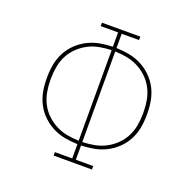

<svg xmlns="http://www.w3.org/2000/svg" viewBox="-129 -867 1007 998"><g transform="rotate(20 375.0 -367.5)"><path d="M269 0V-19H365V-98Q329 -99 294 -105.5Q259 -112 227.5 -128Q196 -144 170 -169Q144 -194 127.5 -225.5Q111 -257 104.5 -292Q98 -327 98 -362V-373Q98 -408 104.5 -443Q111 -478 127.5 -509.5Q144 -541 170 -566Q196 -591 227.5 -607Q259 -623 294 -629.5Q329 -636 365 -637V-716H269V-735H481V-716H385V-637Q421 -636 456 -629.5Q491 -623 522.5 -607Q554 -591 580 -566Q606 -541 622.5 -509.5Q639 -478 645.5 -443Q652 -408 652 -373V-362Q652 -327 645.5 -292Q639 -257 622.5 -225.5Q606 -194 580 -169Q554 -144 522.5 -128Q491 -112 456 -105.5Q421 -99 385 -98V-19H481V0ZM365 -117V-618Q332 -617 299.5 -611Q267 -605 238 -590Q209 -575 185 -552Q161 -529 146 -500Q131 -471 125 -438.5Q119 -406 119 -373V-362Q119 -329 125 -296.5Q131 -264 146 -235Q161 -206 185 -183Q209 -160 238 -145Q267 -130 299.5 -124Q332 -118 365 -117ZM385 -117Q418 -118 450.5 -124Q483 -130 512 -145Q541 -160 565 -183Q589 -206 604 -235Q619 -264 625 -296.5Q631 -329 631 -362V-373Q631 -406 625 -438.5Q619 -471 604 -500Q589 -529 565 -552Q541 -575 512 -590Q483 -605 450.5 -611Q418 -617 385 -618Z"/></g></svg>

Font: Iosevka Etoile Thin
Style: Regular
Weight: 100
Designer: Belleve Invis
Foundry: Belleve Invis
Version: Version 22.1.2; ttfautohint (v1.8.4)